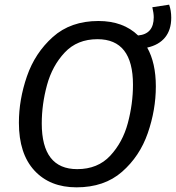

<svg xmlns="http://www.w3.org/2000/svg" viewBox="-20 -791 754 823"><path d="M611 -587Q648 -521 648 -421Q648 -320 613.5 -220.5Q579 -121 503 -54.5Q427 12 308 12Q194 12 127.5 -60Q61 -132 61 -265Q61 -364 95.5 -464Q130 -564 206.5 -632.5Q283 -701 402 -701Q508 -701 572 -639Q639 -645 639 -717Q639 -734 633 -760L705 -771Q714 -746 714 -715Q714 -663 687.5 -630.5Q661 -598 611 -587ZM550 -428Q550 -623 398 -623Q311 -623 257.5 -566Q204 -509 181.5 -426.5Q159 -344 159 -262Q159 -66 311 -66Q399 -66 452.5 -123.5Q506 -181 528 -263.5Q550 -346 550 -428Z"/></svg>

Font: Fira Sans
Style: Italic
Weight: 400
Italic angle: -8°
Designer: bBox Type GmbH & Carrois Corporate GbR & Edenspiekermann AG
Foundry: bBox Type GmbH & Carrois Corporate GbR & Edenspiekermann AG
Version: Version 4.301